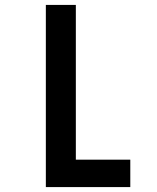

<svg xmlns="http://www.w3.org/2000/svg" viewBox="-20 -570 640 781"><path d="M166.5 -550H288.5V79.5H510V191H166.5Z"/></svg>

Font: JuliaMono
Style: Bold
Weight: 700
Monospace: yes
Designer: cormullion
Foundry: corm
Version: Version 0.055; ttfautohint (v1.8.4)